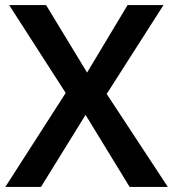

<svg xmlns="http://www.w3.org/2000/svg" viewBox="-20 -734 680 754"><path d="M639 0H489L316 -283L141 0H1L238 -369L16 -714H161L322 -449L481 -714H622L399 -365Z"/></svg>

Font: Noto Traditional Nushu SemiBold
Style: Regular
Weight: 600
Version: Version 2.003